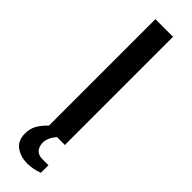

<svg xmlns="http://www.w3.org/2000/svg" viewBox="-294 -685 861 861"><g transform="rotate(45 137.0 -254.0)"><path d="M131.8 178.2Q89.8 178.2 59.8 156.7Q29.8 135.3 29.8 89.8Q29.8 58.6 43.5 35.2Q57.1 11.7 81.1 -11.2V-686H192.9V0H143.1Q115.2 31.7 115.2 63Q115.2 85.9 127.7 101.1Q140.1 116.2 167 116.2H205.1V164.1Q169.9 178.2 131.8 178.2Z"/></g></svg>

Font: Archivo Medium
Style: Regular
Weight: 500
Designer: Hector Gatti
Foundry: Omnibus-Type
Version: Version 2.001